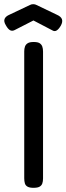

<svg xmlns="http://www.w3.org/2000/svg" viewBox="-58 -889 317 919"><path d="M102 10Q84 10 74 4.5Q64 -1 61 -11.5Q58 -22 58 -36V-643Q58 -656 61.5 -666Q65 -676 74.5 -682Q84 -688 103 -688Q123 -688 132 -682Q141 -676 144.5 -666Q148 -656 148 -642V-35Q148 -21 144.5 -11Q141 -1 131.5 4.5Q122 10 102 10ZM101 -869Q106 -869 109.5 -868Q113 -867 117 -865L213 -819Q234 -810 238.5 -797Q243 -784 233 -766Q223 -749 213 -743Q203 -737 192 -744L102 -791L12 -745Q0 -739 -10 -744.5Q-20 -750 -30 -768Q-41 -786 -36 -798.5Q-31 -811 -12 -819L85 -865Q89 -867 92.5 -868Q96 -869 101 -869Z"/></svg>

Font: Fredoka SemiCondensed
Style: Regular
Weight: 400
Width: 4
Designer: Ben Nathan
Foundry: Milena B. Brandão, Ben Nathan
Version: Version 2.001